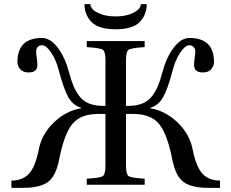

<svg xmlns="http://www.w3.org/2000/svg" viewBox="-20 -890 1115 925"><path d="M35 15V-20Q88 -20 119 -52.5Q150 -85 167 -171Q182 -246 241 -301.5Q300 -357 370 -368V-371Q331 -383 309 -422Q287 -461 264 -548Q251 -600 227 -636Q203 -672 183 -672Q167 -672 160.5 -662Q154 -652 154 -642Q154 -631 157 -612Q160 -593 160 -577Q160 -541 118 -541Q90 -541 77 -557Q64 -573 64 -591Q64 -707 182 -707Q223 -707 258.5 -660Q294 -613 314 -537Q324 -500 334 -476Q344 -452 361.5 -428Q379 -404 407.5 -392Q436 -380 476 -380H488V-599Q488 -641 476 -650Q464 -659 398 -663V-692H677V-663Q611 -659 599 -650Q587 -641 587 -599V-380H599Q639 -380 667.5 -392Q696 -404 713.5 -428Q731 -452 741 -476Q751 -500 761 -537Q781 -613 816.5 -660Q852 -707 893 -707Q1011 -707 1011 -591Q1011 -573 998 -557Q985 -541 957 -541Q915 -541 915 -577Q915 -593 918 -612Q921 -631 921 -642Q921 -648 919 -654Q917 -660 910 -666Q903 -672 892 -672Q872 -672 848 -636Q824 -600 811 -548Q788 -461 766 -422Q744 -383 705 -371V-368Q775 -357 834 -301.5Q893 -246 908 -171Q925 -85 956 -52.5Q987 -20 1040 -20V15H984Q904 15 865 -12.5Q826 -40 810 -122Q785 -248 745 -294.5Q705 -341 622 -341H587V-93Q587 -51 599 -42Q611 -33 677 -29V0H398V-29Q464 -33 476 -42Q488 -51 488 -93V-341H453Q370 -341 330 -294.5Q290 -248 265 -122Q249 -40 210 -12.5Q171 15 91 15ZM387 -870H415Q416 -858 426 -846Q436 -834 465 -822.5Q494 -811 537 -811Q580 -811 609 -822.5Q638 -834 648 -846Q658 -858 659 -870H687Q687 -819 653 -784Q619 -749 537 -749Q455 -749 421 -784Q387 -819 387 -870Z"/></svg>

Font: Heuristica
Style: Regular
Weight: 400
Version: Version 1.0.1 ; ttfautohint (v1.4.1)